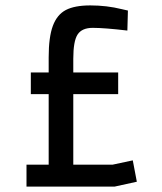

<svg xmlns="http://www.w3.org/2000/svg" viewBox="-20 -690 600 710"><path d="M78 -81H160V-342H94V-422H160V-478Q160 -553 175.5 -594.5Q191 -636 223.5 -653Q256 -670 314 -670Q375 -670 431 -656L453 -651L451 -577Q366 -587 323 -587Q283 -587 267 -562.5Q251 -538 251 -473V-422H417V-342H251V-81H396L471 -97L486 -18L404 0H78Z"/></svg>

Font: Cairo SemiBold
Style: Regular
Weight: 600
Designer: Mohamed Gaber, the designers of Titillium
Foundry: Kief Type Foundry
Version: Version 2.009; ttfautohint (v1.5.33-1714) -l 8 -r 50 -G 200 